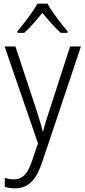

<svg xmlns="http://www.w3.org/2000/svg" viewBox="-20 -785 463 1046"><path d="M239 -765H184C160 -721 109 -655 75 -615V-606H112C144 -635 181 -678 211 -715C242 -677 278 -635 311 -606H348V-615C316 -651 263 -720 239 -765ZM5 -532 187 -4 155 90C131 163 103 192 55 192C37 192 21 189 6 184V233C23 238 40 241 62 241C136 241 178 193 210 98L421 -532H362L253 -195C237 -147 223 -104 215 -70H212C205 -103 193 -140 175 -196L64 -532Z"/></svg>

Font: Noto Sans SemiCondensed Light
Style: Regular
Weight: 300
Width: 4
Designer: Monotype Design Team
Foundry: Monotype Imaging Inc.
Version: Version 2.013